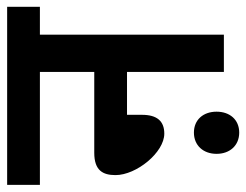

<svg xmlns="http://www.w3.org/2000/svg" viewBox="-98 -564 706 551"><g transform="rotate(-90 255.5 -289.0)"><path d="M0 -622V-528H324V-372H92C41 -372 28 -347 28 -311C28 -251 93 -171 147 -171C183 -171 201 -192 201 -235V-278H324V0H431V-528H511V-622ZM89 -21C89 17 113 44 150 44C187 44 210 17 210 -21C210 -59 187 -86 150 -86C113 -86 89 -59 89 -21Z"/></g></svg>

Font: Noto Sans Devanagari UI Condensed SemiBold
Style: Regular
Weight: 600
Width: 3
Designer: Jelle Bosma - Monotype Design Team
Foundry: Monotype Imaging Inc.
Version: Version 2.003